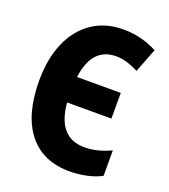

<svg xmlns="http://www.w3.org/2000/svg" viewBox="-135 -821 815 928"><g transform="rotate(20 273.0 -357.0)"><path d="M329 10Q191 10 116.5 -84Q42 -178 42 -354Q42 -465 78 -548.5Q114 -632 181.5 -678Q249 -724 342 -724Q434 -724 516 -681L468 -557Q435 -574 407 -582Q379 -590 352 -590Q229 -590 208 -431H433V-299H205Q220 -124 357 -124Q392 -124 425 -132.5Q458 -141 492 -157V-26Q461 -9 417.5 0.5Q374 10 329 10Z"/></g></svg>

Font: Noto Sans Condensed ExtraBold
Style: Regular
Weight: 800
Width: 3
Designer: Monotype Design Team
Foundry: Monotype Imaging Inc.
Version: Version 2.013; ttfautohint (v1.8.4.7-5d5b)